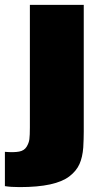

<svg xmlns="http://www.w3.org/2000/svg" viewBox="-68 -560 416 784"><path d="M274 -22Q274 6 272 42Q269 82 256.5 110Q244 138 215.5 160Q187 182 136.5 193Q86 204 12 204Q-24 204 -48 200V60Q-11 63 10 59Q31 55 40.5 39.5Q50 24 52 8.5Q54 -7 54 -40V-540H274Z"/></svg>

Font: Nacelle Black
Style: Regular
Weight: 900
Designer: Sora Sagano
Foundry: Sora Sagano
Version: Version 1.000;FEAKit 1.0